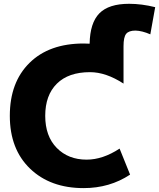

<svg xmlns="http://www.w3.org/2000/svg" viewBox="-20 -969 829 1001"><path d="M416 11.7Q242.2 11.7 136.7 -89.8Q31.2 -191.4 31.2 -365.2Q31.2 -540 133.8 -641.1Q236.3 -742.2 416 -742.2Q427.7 -742.2 447.3 -741.2Q449.2 -849.6 498 -899.4Q546.9 -949.2 653.3 -949.2Q718.8 -949.2 789.1 -931.6L763.7 -790Q720.7 -808.6 686.5 -809.6Q651.4 -809.6 637.7 -792.5Q624 -775.4 624 -728.5V-533.2Q532.2 -592.8 449.2 -592.8Q336.9 -592.8 276.4 -532.7Q215.8 -472.7 215.8 -365.2Q215.8 -258.8 275.9 -197.8Q335.9 -136.7 431.6 -136.7Q515.6 -136.7 603.5 -194.3L658.2 -58.6Q551.8 11.7 416 11.7Z"/></svg>

Font: Gen Shin Gothic Heavy
Style: Bold
Weight: 900
Designer: [Source Han Sans]
Ryoko NISHIZUKA  (kana & ideographs); Paul D. Hunt (Latin, Greek & Cyrillic); Wenlong ZHANG  (bopomofo
Version: Version 1.002.20150607